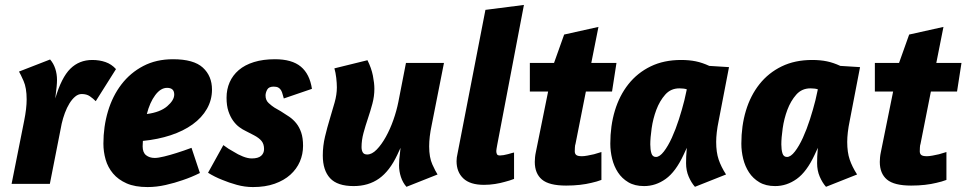

<svg xmlns="http://www.w3.org/2000/svg" viewBox="-20 -745 3916 778"><path d="M368 -335Q357 -346 344 -355Q331 -364 311 -364Q297 -364 284.5 -353.5Q272 -343 261.5 -326Q251 -309 243 -287.5Q235 -266 230 -244L182 0H27L78 -256Q83 -281 85.5 -302.5Q88 -324 88 -342Q88 -389 75.5 -417Q63 -445 57 -455L183 -504Q197 -488 204 -466.5Q211 -445 211 -421Q211 -410 209.5 -394Q208 -378 204 -346Q229 -431 265 -466.5Q301 -502 354 -502Q383 -502 407.5 -493.5Q432 -485 450 -465Z M399 -163Q399 -232 417.5 -294Q436 -356 472 -403Q508 -450 560.5 -477.5Q613 -505 681 -505Q765 -505 802 -471Q839 -437 839 -382Q839 -340 818.5 -304Q798 -268 760.5 -241Q723 -214 671.5 -197Q620 -180 559 -174Q559 -170 558.5 -163.5Q558 -157 558 -152Q558 -127 572 -116Q586 -105 607 -105Q621 -105 645.5 -111Q670 -117 695 -125Q724 -134 756 -146L790 -44Q756 -27 720 -15Q689 -4 651.5 4.5Q614 13 578 13Q527 13 493 -2Q459 -17 438 -42Q417 -67 408 -98.5Q399 -130 399 -163ZM657 -389Q631 -389 609 -359.5Q587 -330 575 -283Q629 -290 657.5 -314.5Q686 -339 686 -362Q686 -389 657 -389Z M1094 -505Q1163 -505 1199 -475Q1235 -445 1244 -385L1130 -346Q1127 -355 1125 -363.5Q1123 -372 1119 -379Q1115 -386 1108 -390Q1101 -394 1089 -394Q1069 -394 1062.5 -381.5Q1056 -369 1056 -358Q1056 -339 1068.5 -327.5Q1081 -316 1092 -309L1118 -294Q1136 -283 1152 -272Q1168 -261 1180.5 -245.5Q1193 -230 1200.5 -208Q1208 -186 1208 -154Q1208 -120 1195 -90Q1182 -60 1156.5 -37Q1131 -14 1093 -0.5Q1055 13 1005 13Q972 13 939.5 4Q907 -5 881 -16Q850 -28 823 -45L885 -157Q906 -141 927 -130Q944 -119 964 -111Q984 -103 1000 -103Q1026 -103 1038 -113.5Q1050 -124 1050 -141Q1050 -161 1040 -173.5Q1030 -186 1009 -197L976 -214Q963 -220 949.5 -230Q936 -240 924.5 -256Q913 -272 905.5 -294.5Q898 -317 898 -349Q898 -383 910.5 -411.5Q923 -440 947.5 -461Q972 -482 1009 -493.5Q1046 -505 1094 -505Z M1345 -391Q1345 -408 1342.5 -429.5Q1340 -451 1335 -468L1469 -501Q1485 -469 1491 -438.5Q1497 -408 1497 -385Q1497 -355 1489 -325Q1481 -295 1471 -265.5Q1461 -236 1453 -206.5Q1445 -177 1445 -149Q1445 -136 1450 -127.5Q1455 -119 1468 -119Q1487 -119 1506.5 -139Q1526 -159 1543.5 -190.5Q1561 -222 1574 -259Q1587 -296 1594 -331L1625 -490H1779L1729 -237Q1719 -190 1719 -152Q1719 -107 1732 -78.5Q1745 -50 1753 -38L1627 12Q1612 -5 1604.5 -28Q1597 -51 1597 -75Q1597 -85 1598 -99.5Q1599 -114 1603 -146L1590 -118Q1559 -52 1516 -21.5Q1473 9 1413 9Q1347 9 1317.5 -23Q1288 -55 1288 -115Q1288 -154 1297 -191.5Q1306 -229 1316.5 -263.5Q1327 -298 1336 -330Q1345 -362 1345 -391Z M2063 -20Q2045 -13 2025 -8Q2008 -3 1986 0.5Q1964 4 1941 4Q1885 4 1857.5 -22Q1830 -48 1830 -92Q1830 -99 1831 -107Q1832 -115 1834 -123L1947 -705L2103 -725L1995 -159Q1993 -146 1992 -142Q1991 -138 1991 -133Q1991 -126 1993.5 -120.5Q1996 -115 2006 -115Q2012 -115 2021 -116.5Q2030 -118 2039 -120.5Q2048 -123 2054.5 -125Q2061 -127 2063 -127Z M2127 -490H2225L2266 -605L2405 -636L2376 -490H2478L2460 -374H2354L2312 -162Q2310 -157 2309.5 -147Q2309 -137 2309 -132Q2309 -122 2315 -117Q2321 -112 2338 -112Q2347 -112 2360.5 -114.5Q2374 -117 2387 -120Q2402 -124 2417 -129V-16Q2399 -9 2376 -4Q2356 1 2330 4Q2304 7 2274 7Q2205 7 2176 -17.5Q2147 -42 2147 -89Q2147 -97 2148 -107.5Q2149 -118 2151 -127L2201 -374H2127Z M2638 -109Q2653 -109 2670 -131Q2687 -153 2702.5 -187Q2718 -221 2731 -261.5Q2744 -302 2753 -338L2763 -383Q2752 -387 2733 -387Q2698 -387 2675.5 -361.5Q2653 -336 2639.5 -300Q2626 -264 2620.5 -225Q2615 -186 2615 -160Q2615 -139 2619.5 -124Q2624 -109 2638 -109ZM2590 9Q2552 9 2526 -6.5Q2500 -22 2484 -46.5Q2468 -71 2460.5 -101.5Q2453 -132 2453 -163Q2453 -235 2471.5 -296.5Q2490 -358 2526.5 -404Q2563 -450 2616.5 -476Q2670 -502 2740 -502Q2773 -502 2799.5 -496.5Q2826 -491 2854 -478L2934 -473L2892 -255Q2887 -231 2884.5 -209.5Q2882 -188 2882 -170Q2882 -128 2892 -98.5Q2902 -69 2922 -38L2796 12Q2781 -5 2770.5 -29.5Q2760 -54 2760 -84Q2760 -96 2760.5 -111Q2761 -126 2763 -146L2750 -118Q2718 -49 2677.5 -20Q2637 9 2590 9Z M3169 -109Q3184 -109 3201 -131Q3218 -153 3233.5 -187Q3249 -221 3262 -261.5Q3275 -302 3284 -338L3294 -383Q3283 -387 3264 -387Q3229 -387 3206.5 -361.5Q3184 -336 3170.5 -300Q3157 -264 3151.5 -225Q3146 -186 3146 -160Q3146 -139 3150.5 -124Q3155 -109 3169 -109ZM3121 9Q3083 9 3057 -6.5Q3031 -22 3015 -46.5Q2999 -71 2991.5 -101.5Q2984 -132 2984 -163Q2984 -235 3002.5 -296.5Q3021 -358 3057.5 -404Q3094 -450 3147.5 -476Q3201 -502 3271 -502Q3304 -502 3330.5 -496.5Q3357 -491 3385 -478L3465 -473L3423 -255Q3418 -231 3415.5 -209.5Q3413 -188 3413 -170Q3413 -128 3423 -98.5Q3433 -69 3453 -38L3327 12Q3312 -5 3301.5 -29.5Q3291 -54 3291 -84Q3291 -96 3291.5 -111Q3292 -126 3294 -146L3281 -118Q3249 -49 3208.5 -20Q3168 9 3121 9Z M3525 -490H3623L3664 -605L3803 -636L3774 -490H3876L3858 -374H3752L3710 -162Q3708 -157 3707.5 -147Q3707 -137 3707 -132Q3707 -122 3713 -117Q3719 -112 3736 -112Q3745 -112 3758.5 -114.5Q3772 -117 3785 -120Q3800 -124 3815 -129V-16Q3797 -9 3774 -4Q3754 1 3728 4Q3702 7 3672 7Q3603 7 3574 -17.5Q3545 -42 3545 -89Q3545 -97 3546 -107.5Q3547 -118 3549 -127L3599 -374H3525Z"/></svg>

Font: Amaranth
Style: Bold Italic
Weight: 700
Italic angle: -12°
Designer: Gesine Todt
Foundry: Gesine Todt
Version: Version 1.001